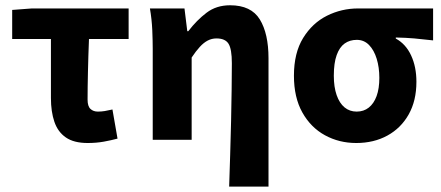

<svg xmlns="http://www.w3.org/2000/svg" viewBox="-20 -528 1667 725"><path d="M311.2 12Q259 12 228.8 -8.9Q198.5 -29.7 185.4 -68Q172.3 -106.3 172.3 -157.7V-380.8H26V-490.5L100.2 -496.1H465.7V-380.8H316Q313.4 -316.7 312.1 -256.4Q310.7 -196 310.7 -151.7Q310.7 -126.7 321.6 -116.7Q332.4 -106.6 349.5 -106.6Q362.9 -106.6 375.6 -108.7Q388.2 -110.8 404.6 -114.6L423.8 -4.6Q400.3 1.7 371.9 6.9Q343.5 12 311.2 12Z M845.3 176.7Q847.1 118.4 849.2 54.6Q851.4 -9.2 852.6 -71.9Q853.9 -134.5 854.7 -190.5Q855.5 -246.5 855.5 -289.2Q855.5 -342.8 842.9 -362.9Q830.3 -382.9 797.4 -382.9Q779.9 -382.9 764.6 -375Q749.3 -367.1 734.6 -351.1Q719.9 -335.2 703.7 -310.8V0H556.7V-343.5Q556.7 -373.3 555 -414.3Q553.2 -455.2 546.1 -496.1H676.6L687.2 -410.1H690.9Q723 -452 760.1 -480Q797.1 -508.1 848.8 -508.1Q928.3 -508.1 961.1 -454.6Q993.9 -401 993.9 -308V176.7Z M1325.2 12Q1260.5 12 1207 -17.3Q1153.5 -46.6 1121.7 -103.3Q1089.9 -159.9 1089.9 -242.2Q1089.9 -328.1 1124.6 -384.5Q1159.4 -441 1214.6 -468.6Q1269.9 -496.1 1332.1 -496.1H1615.4V-375.5Q1575.1 -380.1 1544.1 -382.9Q1513.2 -385.6 1474.5 -386.4V-382.4Q1512.3 -361.9 1532.3 -318.8Q1552.4 -275.7 1552.4 -219.2Q1552.4 -147.6 1523.2 -95.9Q1494.1 -44.2 1442.8 -16.1Q1391.5 12 1325.2 12ZM1326.8 -106.6Q1353.4 -106.6 1372.5 -121.7Q1391.5 -136.7 1402 -165.1Q1412.4 -193.5 1412.4 -234Q1412.4 -273.5 1402.4 -306.1Q1392.4 -338.7 1373.5 -358.1Q1354.6 -377.5 1327.2 -377.5Q1300.6 -377.5 1281.3 -363.7Q1262 -349.9 1251.3 -320Q1240.5 -290.2 1240.5 -242.2Q1240.5 -199.3 1251.2 -168.8Q1261.8 -138.4 1281 -122.5Q1300.3 -106.6 1326.8 -106.6Z"/></svg>

Font: Source Sans Variable
Style: Regular
Weight: 200
Designer: Paul D. Hunt
Foundry: Adobe Systems Incorporated
Version: Version 3.006;hotconv 1.0.111;makeotfexe 2.5.65597